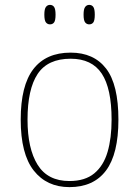

<svg xmlns="http://www.w3.org/2000/svg" viewBox="-20 -758 571 788"><path d="M265 10Q172 10 118.5 -58Q65 -126 65 -267Q65 -407 117 -474.5Q169 -542 270 -542Q365 -542 415.5 -476.5Q466 -411 466 -267Q466 -126 415 -58Q364 10 265 10ZM265 -15Q329 -15 367 -46.5Q405 -78 421.5 -134.5Q438 -191 438 -267Q438 -395 397.5 -456Q357 -517 270 -517Q176 -517 134.5 -454.5Q93 -392 93 -267Q93 -148 134.5 -81.5Q176 -15 265 -15ZM346 -658Q336 -658 329.5 -666Q323 -674 323 -698Q323 -721 329.5 -729.5Q336 -738 346 -738Q357 -738 363 -729.5Q369 -721 369 -698Q369 -674 363 -666Q357 -658 346 -658ZM185 -658Q175 -658 168.5 -666Q162 -674 162 -698Q162 -721 168.5 -729.5Q175 -738 185 -738Q196 -738 202 -729.5Q208 -721 208 -698Q208 -674 202 -666Q196 -658 185 -658Z"/></svg>

Font: Noto Serif Thin
Style: Regular
Weight: 100
Designer: Monotype Design Team
Foundry: Monotype Imaging Inc.
Version: Version 2.015